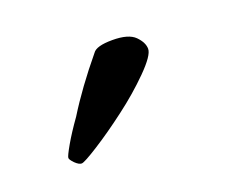

<svg xmlns="http://www.w3.org/2000/svg" viewBox="-44 -663 307 262"><g transform="rotate(-20 110.0 -532.0)"><path d="M53.3 -522.7Q74.7 -557.3 106.7 -596Q112 -604 135.3 -604Q158.7 -604 168 -594.7Q177.3 -585.3 177.3 -576Q177.3 -566.7 156.7 -546Q136 -525.3 111.3 -506.7Q86.7 -488 64.7 -474Q42.7 -460 38.7 -460Q34.7 -460 29.3 -465.3Q24 -470.7 24 -473.3Q24 -476 32 -490Q40 -504 53.3 -522.7Z"/></g></svg>

Font: Ramaraja
Style: Regular
Weight: 400
Designer: Appaji Ambarisha Darbha
Foundry: Andhrapradesh Society for Knowledge Networks
Version: Version 1.0.4; ttfautohint (v1.2.25-373a) -l 7 -r 28 -G 50 -